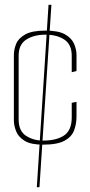

<svg xmlns="http://www.w3.org/2000/svg" viewBox="-20 -698 378 803"><path d="M160 -93Q109 -93 83 -109Q57 -125 47.5 -149Q38 -173 38 -195V-468Q38 -491 47.5 -514.5Q57 -538 85.5 -554Q114 -570 170 -570Q225 -570 252.5 -554Q280 -538 290 -514.5Q300 -491 300 -468V-401L280 -396V-465Q280 -512 249 -532.5Q218 -553 170 -553Q122 -553 90 -532.5Q58 -512 58 -465V-198Q58 -150 89 -130Q120 -110 160 -110Q216 -110 248 -131.5Q280 -153 280 -207V-268L300 -272V-211Q300 -180 290 -153Q280 -126 250 -109.5Q220 -93 160 -93ZM134 85 183 -678H195L145 85Z"/></svg>

Font: Smooch Sans Thin
Style: Regular
Weight: 100
Designer: Robert E. Leuschke
Foundry: Robert E. Leuschke
Version: Version 1.010